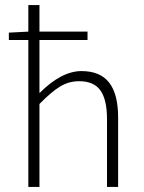

<svg xmlns="http://www.w3.org/2000/svg" viewBox="-20 -739 568 759"><path d="M92 0V-581H15V-610L92 -614V-719H136V-614H326V-581H136V-371Q223 -458 302 -458Q376 -458 411.5 -412.5Q447 -367 447 -274V0H403V-268Q403 -345 377 -381.5Q351 -418 293 -418Q252 -418 217.5 -397Q183 -376 136 -328V0Z"/></svg>

Font: Toshiba Sans Light
Style: Regular
Weight: 300
Designer: Paul D. Hunt
Foundry: Toshiba Corporation
Version: Version 2.020;PS 2.0;hotconv 1.0.86;makeotf.lib2.5.63406